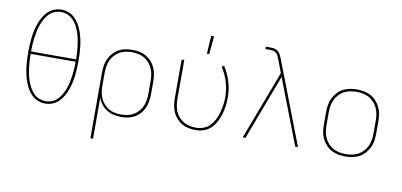

<svg xmlns="http://www.w3.org/2000/svg" viewBox="-84 -1020 3167 1512"><g transform="rotate(10 1500.0 -264.5)"><path d="M300 8Q270 8 242 -3Q214 -14 193 -34.5Q172 -55 157 -81Q142 -107 132 -134.5Q122 -162 115.5 -191Q109 -220 105.5 -249.5Q102 -279 100.5 -308.5Q99 -338 99 -368Q99 -397 100.5 -426.5Q102 -456 105.5 -485.5Q109 -515 115.5 -544Q122 -573 132 -600.5Q142 -628 157 -654Q172 -680 193 -700.5Q214 -721 242 -732Q270 -743 300 -743Q330 -743 358 -732Q386 -721 407 -700.5Q428 -680 443 -654Q458 -628 468 -600.5Q478 -573 484.5 -544Q491 -515 494.5 -485.5Q498 -456 499.5 -426.5Q501 -397 501 -367Q501 -338 499.5 -308.5Q498 -279 494.5 -249.5Q491 -220 484.5 -191Q478 -162 468 -134.5Q458 -107 443 -81Q428 -55 407 -34.5Q386 -14 358 -3Q330 8 300 8ZM480 -377Q480 -404 478.5 -431Q477 -458 473.5 -485Q470 -512 464.5 -538.5Q459 -565 450 -590.5Q441 -616 428 -640Q415 -664 396.5 -683.5Q378 -703 352.5 -713.5Q327 -724 300 -724Q273 -724 247.5 -713.5Q222 -703 203.5 -683.5Q185 -664 172 -640Q159 -616 150 -590.5Q141 -565 135.5 -538.5Q130 -512 126.5 -485Q123 -458 121.5 -431Q120 -404 120 -377ZM300 -11Q327 -11 352.5 -21.5Q378 -32 396.5 -51.5Q415 -71 428 -95Q441 -119 450 -144.5Q459 -170 464.5 -196.5Q470 -223 473.5 -250Q477 -277 478.5 -304Q480 -331 480 -358H120Q120 -331 121.5 -304Q123 -277 126.5 -250Q130 -223 135.5 -196.5Q141 -170 150 -144.5Q159 -119 172 -95Q185 -71 203.5 -51.5Q222 -32 247.5 -21.5Q273 -11 300 -11Z M699 215V-310Q699 -338 703.5 -366.5Q708 -395 719.5 -420.5Q731 -446 750.5 -467.5Q770 -489 794.5 -503Q819 -517 847.5 -522.5Q876 -528 904 -528Q932 -528 960.5 -522.5Q989 -517 1013.5 -503Q1038 -489 1057.5 -467.5Q1077 -446 1088.5 -420.5Q1100 -395 1104.5 -366.5Q1109 -338 1109 -310V-210Q1109 -182 1104.5 -154Q1100 -126 1089 -100Q1078 -74 1059 -52.5Q1040 -31 1015.5 -17Q991 -3 963 2.5Q935 8 907 8Q877 8 847.5 1.5Q818 -5 792.5 -21Q767 -37 748.5 -61Q730 -85 720 -114V215ZM904 -11Q930 -11 955.5 -16Q981 -21 1003 -34Q1025 -47 1042.5 -66.5Q1060 -86 1070 -109.5Q1080 -133 1084 -158.5Q1088 -184 1088 -210V-310Q1088 -336 1084 -361.5Q1080 -387 1070 -410.5Q1060 -434 1042.5 -453.5Q1025 -473 1003 -486Q981 -499 955.5 -504Q930 -509 904 -509Q878 -509 852.5 -504Q827 -499 805 -486Q783 -473 765.5 -453.5Q748 -434 738 -410.5Q728 -387 724 -361.5Q720 -336 720 -310V-210Q720 -184 724 -158.5Q728 -133 738 -109.5Q748 -86 765.5 -66.5Q783 -47 805 -34Q827 -21 852.5 -16Q878 -11 904 -11Z M1504 8Q1476 8 1447.5 2.5Q1419 -3 1394.5 -17Q1370 -31 1350.5 -52.5Q1331 -74 1319.5 -99.5Q1308 -125 1303.5 -153.5Q1299 -182 1299 -210V-520H1320V-210Q1320 -184 1324 -158.5Q1328 -133 1338 -109.5Q1348 -86 1365.5 -66.5Q1383 -47 1405 -34Q1427 -21 1452.5 -16Q1478 -11 1504 -11Q1535 -11 1564.5 -22.5Q1594 -34 1615 -56.5Q1636 -79 1650 -107Q1664 -135 1672 -165Q1680 -195 1684.5 -225.5Q1689 -256 1689 -287Q1689 -349 1671 -408.5Q1653 -468 1619 -519L1636 -530Q1672 -477 1690.5 -414Q1709 -351 1709 -287Q1709 -254 1704.5 -220.5Q1700 -187 1690.5 -155Q1681 -123 1665.5 -92.5Q1650 -62 1626 -38.5Q1602 -15 1570 -3.5Q1538 8 1504 8ZM1487 -600 1496 -744H1519L1505 -600Z M1879 0 2087 -550 2048 -654Q2048 -654 2047 -654V-656Q2042 -668 2036.5 -680Q2031 -692 2022 -700.5Q2013 -709 2000 -712.5Q1987 -716 1975 -716H1934V-735H1975Q1991 -735 2007 -731Q2023 -727 2035 -716Q2047 -705 2054 -690Q2061 -675 2067 -660L2321 0H2299L2098 -522L1901 0Z M2700 8Q2671 8 2642.5 2.5Q2614 -3 2589 -16.5Q2564 -30 2544.5 -51.5Q2525 -73 2512.5 -98.5Q2500 -124 2495.5 -152.5Q2491 -181 2491 -210V-310Q2491 -339 2495.5 -367.5Q2500 -396 2512.5 -421.5Q2525 -447 2544.5 -468.5Q2564 -490 2589 -503.5Q2614 -517 2642.5 -522.5Q2671 -528 2700 -528Q2729 -528 2757.5 -522.5Q2786 -517 2811 -503.5Q2836 -490 2855.5 -468.5Q2875 -447 2887.5 -421.5Q2900 -396 2904.5 -367.5Q2909 -339 2909 -310V-210Q2909 -181 2904.5 -152.5Q2900 -124 2887.5 -98.5Q2875 -73 2855.5 -51.5Q2836 -30 2811 -16.5Q2786 -3 2757.5 2.5Q2729 8 2700 8ZM2700 -11Q2726 -11 2752 -16Q2778 -21 2800.5 -33.5Q2823 -46 2840.5 -65.5Q2858 -85 2869 -108.5Q2880 -132 2884 -158Q2888 -184 2888 -210V-310Q2888 -336 2884 -362Q2880 -388 2869 -411.5Q2858 -435 2840.5 -454.5Q2823 -474 2800.5 -486.5Q2778 -499 2752 -504Q2726 -509 2700 -509Q2674 -509 2648 -504Q2622 -499 2599.5 -486.5Q2577 -474 2559.5 -454.5Q2542 -435 2531 -411.5Q2520 -388 2516 -362Q2512 -336 2512 -310V-210Q2512 -184 2516 -158Q2520 -132 2531 -108.5Q2542 -85 2559.5 -65.5Q2577 -46 2599.5 -33.5Q2622 -21 2648 -16Q2674 -11 2700 -11Z"/></g></svg>

Font: Iosevka Aile Thin
Style: Regular
Weight: 100
Designer: Belleve Invis
Foundry: Belleve Invis
Version: Version 31.1.0; ttfautohint (v1.8.4)